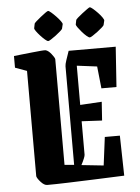

<svg xmlns="http://www.w3.org/2000/svg" viewBox="-56 -846 657 902"><g transform="rotate(-5 272.5 -395.0)"><path d="M27 -550V-605Q44 -607 67.5 -609.5Q91 -612 114.5 -614.5Q138 -617 155.5 -618.5Q173 -620 178 -619Q191 -615 204 -598.5Q217 -582 219 -574V-75L264 -71V-536Q264 -545 270.5 -564.5Q277 -584 285 -607H507L494 -418H423L412 -522L317 -534V-349L419 -355L413 -267L317 -272V-114Q317 -109 312 -96.5Q307 -84 298 -67L402 -56L419 -189H490L494 0Q423 3 354.5 5.5Q286 8 228 10Q170 12 130 12Q116 12 100.5 -5Q85 -22 82 -33V-530ZM333 -747Q333 -750 342.5 -758.5Q352 -767 365 -777Q378 -787 388.5 -794.5Q399 -802 401 -802Q406 -802 416.5 -793Q427 -784 438.5 -772Q450 -760 457.5 -749Q465 -738 464 -734L459 -713Q458 -710 448.5 -701.5Q439 -693 426.5 -683.5Q414 -674 403.5 -667.5Q393 -661 390 -661Q385 -661 375 -669.5Q365 -678 354.5 -690Q344 -702 336.5 -712.5Q329 -723 329 -727ZM137 -747Q137 -750 146.5 -758.5Q156 -767 168.5 -777Q181 -787 191.5 -794.5Q202 -802 205 -802Q209 -802 219.5 -793Q230 -784 241.5 -772Q253 -760 261 -749Q269 -738 268 -734L263 -713Q262 -710 252.5 -701.5Q243 -693 230.5 -683.5Q218 -674 207.5 -667.5Q197 -661 194 -661Q189 -661 179 -669.5Q169 -678 158 -690Q147 -702 139.5 -712.5Q132 -723 133 -727Z"/></g></svg>

Font: Grenze Gotisch
Style: Bold
Weight: 700
Designer: Renata Polastri
Foundry: Omnibus-Type
Version: Version 1.001